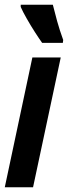

<svg xmlns="http://www.w3.org/2000/svg" viewBox="-26 -786 285 806"><path d="M-5.9 0 109.9 -544.9H229L112.8 0ZM150.9 -606Q138.7 -623 120.6 -651.1Q102.5 -679.2 86.2 -708Q69.8 -736.8 61 -756.8V-766.1H195.8Q203.6 -733.9 213.9 -697Q224.1 -660.2 239.3 -618.2L237.8 -606Z"/></svg>

Font: Open Sans Condensed
Style: Bold Italic
Weight: 700
Width: 3
Italic angle: -12°
Designer: Monotype Design Team
Foundry: Monotype Imaging Inc.
Version: Version 3.003; ttfautohint (v1.8.4)